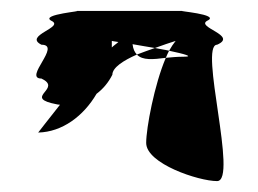

<svg xmlns="http://www.w3.org/2000/svg" viewBox="-20 -634 473 352"><path d="M50 -391C94 -392 133 -421 157 -462C169 -471 179 -483 186 -497C186 -510 206 -523 231 -534C227 -538 224 -544 223 -553C235 -551 251 -548 264 -546C278 -551 292 -556 302 -559C298 -554 294 -548 290 -541C318 -535 337 -530 316 -530C305 -530 294 -529 284 -528C263 -479 248 -399 248 -372C248 -334 344 -302 378 -302C417 -302 344 -552 378 -552C417 -569 338 -584 360 -596C386 -608 299 -614 316 -614H118C140 -614 52 -608 74 -596C100 -584 22 -569 56 -552C94 -552 22 -490 56 -490C94 -472 28 -457 74 -445C80 -444 85 -442 90 -442C67 -413 50 -391 50 -391ZM185 -547V-559C185 -559 189 -558 197 -557C194 -554 189 -551 185 -547ZM231 -534C241 -538 253 -542 264 -546C273 -544 282 -543 290 -541C288 -537 286 -533 284 -528C261 -525 241 -523 231 -534Z"/></svg>

Font: bitstorm
Style: ext
Weight: 400
Version: Version 0.2